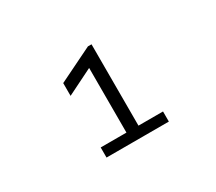

<svg xmlns="http://www.w3.org/2000/svg" viewBox="-81 -865 776 691"><g transform="rotate(-30 307.0 -520.0)"><path d="M334 -710H349V-330H299V-675ZM191 -587V-640L334 -710V-658ZM192 -330V-372H451V-330Z"/></g></svg>

Font: Intel One Mono Light
Style: Regular
Weight: 300
Monospace: yes
Designer: Fred Shallcrass
Foundry: Frere-Jones Type LLC
Version: Version 1.004